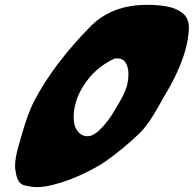

<svg xmlns="http://www.w3.org/2000/svg" viewBox="-20 -770 797 790"><path d="M131.3 0Q111.8 0 81.1 -7.1Q50.3 -14.2 44.4 -65.9V-66.4L43.5 -68.4Q42 -76.7 42 -86.9Q42 -119.6 56.6 -170.9L70.8 -219.7Q93.8 -300.8 119.6 -352.5Q201.2 -508.8 357.4 -666.5Q444.8 -750 583.5 -750H594.2Q627.9 -750 665.5 -743.7Q703.1 -737.3 730 -717Q756.8 -696.8 757.3 -656.2Q755.9 -609.4 741.7 -560.5Q716.8 -473.6 653.3 -369.6Q643.6 -353 634.3 -335.9Q593.3 -261.2 556.2 -223.6Q489.7 -159.2 414.1 -106Q379.9 -82 321.3 -54.2Q262.7 -26.4 201.2 -10.3Q162.6 0 131.3 0ZM339.8 -209.5Q361.8 -209.5 388.2 -233.4Q428.7 -273.4 455.1 -321.8L462.4 -334Q493.2 -385.3 501.5 -414.1Q508.3 -439 508.3 -465.3V-472.2Q506.8 -498 494.6 -515.6Q484.4 -529.8 461.9 -529.8L451.7 -529.3Q371.1 -492.2 323.7 -417.5Q301.3 -382.3 291.5 -346.7Q283.2 -317.9 283.2 -288.6Q283.2 -278.8 284.2 -268.6Q287.1 -245.1 301.3 -228Q316.9 -209.5 339.8 -209.5Z"/></svg>

Font: Weird Comic
Style: Italic
Weight: 400
Italic angle: -16°
Designer: GGBotNet
Foundry: GGBotNet
Version: 0.80